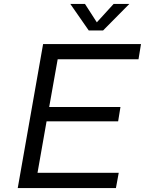

<svg xmlns="http://www.w3.org/2000/svg" viewBox="-20 -952 734 972"><path d="M429.2 -797.9 335.9 -932.1H410.2L470.2 -838.9L555.2 -932.1H634.8L502 -797.9ZM69.8 0 198.2 -729H693.8L681.2 -651.9H272L229 -410.2H589.8L578.1 -337.9H215.8L169.9 -77.1H581.1L566.9 0Z"/></svg>

Font: Hubot Sans
Style: Italic
Weight: 400
Italic angle: -10°
Designer: Deni Anggara
Foundry: GitHub
Version: Version 1.001;gftools[0.9.31]